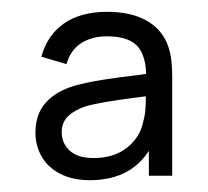

<svg xmlns="http://www.w3.org/2000/svg" viewBox="-20 -575 352 325"><path d="M132 -270Q103 -270 82 -280.8Q61 -291.5 50.5 -310Q40 -328.5 40 -350.5Q40 -381.5 57.2 -401Q74.5 -420.5 106.5 -430Q126.5 -435.5 153 -439.8Q179.5 -444 213.5 -448Q221 -449 228 -450Q235 -451 242 -452L227 -430.5Q230 -474 215.2 -493.8Q200.5 -513.5 161 -513.5Q135.5 -513.5 117.5 -502Q99.5 -490.5 92.5 -466.5L50 -479Q60 -515.5 88.2 -535.2Q116.5 -555 161.5 -555Q199 -555 225 -541.8Q251 -528.5 262.5 -502.5Q267.5 -490.5 269.5 -476.5Q271.5 -462.5 271.5 -444.5V-277.5H232V-342L239.5 -333Q224 -301.5 197.2 -285.8Q170.5 -270 132 -270ZM138.5 -307.5Q173 -307.5 195.2 -325.2Q217.5 -343 222.5 -369.5Q225.5 -379.5 226.2 -390.8Q227 -402 227 -418.5V-422L244 -414.5Q234.5 -413 225.5 -411.8Q216.5 -410.5 207.5 -409.5Q149.5 -402 126.5 -395.5Q107.5 -389.5 96 -379Q84.5 -368.5 84.5 -351Q84.5 -332.5 98 -320Q111.5 -307.5 138.5 -307.5Z"/></svg>

Font: Manrope
Style: Regular
Weight: 400
Designer: Mikhail Sharanda
Foundry: Mikhail Sharanda
Version: Version 4.503